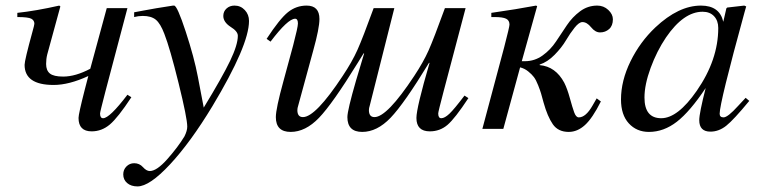

<svg xmlns="http://www.w3.org/2000/svg" viewBox="-20 -461 2733 687"><path d="M436 -122 450 -113Q402 -40 373 -15.5Q344 9 308 9Q261 9 261 -39Q261 -53 283 -139L296 -189Q227 -157 172 -157Q68 -157 68 -229Q68 -245 96 -347Q103 -372 103 -376Q103 -388 92 -394Q81 -400 42 -400V-415Q108 -422 192 -441L196 -438L149 -266Q145 -250 145 -232Q145 -209 158.5 -198Q172 -187 206 -187Q250 -187 303 -215L362 -432H436L357 -133Q338 -60 338 -55Q338 -38 349 -38Q372 -38 436 -122Z M688 -186 709 -76Q776 -186 803.5 -243.5Q831 -301 831 -333Q831 -349 805 -365Q779 -382 779 -404Q779 -420 790.5 -430.5Q802 -441 819 -441Q841 -441 856 -425Q871 -409 871 -386Q871 -299 740 -81Q662 48 588.5 127Q515 206 472 206Q449 206 435 194Q421 182 421 163Q421 146 432.5 134.5Q444 123 460 123Q479 123 491.5 137Q504 151 516 151Q541 151 579 108Q617 65 640 27Q650 7 650 -8Q650 -38 619 -163.5Q588 -289 568 -340Q554 -377 537.5 -390.5Q521 -404 491 -404Q475 -404 460 -400V-417Q482 -421 492 -423Q533 -431 599 -441H603Q614 -441 644.5 -348Q675 -255 688 -186Z M1642 -119 1656 -110Q1608 -37 1581 -14Q1554 9 1518 9Q1470 9 1470 -39Q1470 -75 1517 -236H1515Q1426 -90 1377.5 -39.5Q1329 11 1276 11Q1223 11 1223 -42Q1223 -66 1254 -173L1283 -270H1281L1260 -236Q1170 -90 1121.5 -39.5Q1073 11 1020 11Q967 11 967 -42Q967 -72 994 -170L1029 -299Q1046 -364 1046 -377Q1046 -394 1036 -394Q1010 -394 948 -312L934 -322Q981 -394 1010.5 -417.5Q1040 -441 1077 -441Q1123 -441 1123 -393Q1123 -360 1101 -281L1047 -83Q1044 -74 1044 -67Q1044 -42 1064 -42Q1109 -42 1206 -189Q1240 -240 1259 -282.5Q1278 -325 1317 -432H1391L1303 -83Q1300 -74 1300 -67Q1300 -42 1320 -42Q1365 -42 1462 -189Q1495 -239 1513.5 -280.5Q1532 -322 1572 -432H1646L1567 -133Q1548 -61 1548 -55Q1548 -38 1559 -38Q1571 -38 1588 -54Q1605 -70 1642 -119Z M1847 -242H1858Q1893 -242 1921.5 -262.5Q1950 -283 1969.5 -312.5Q1989 -342 2008.5 -371Q2028 -400 2055.5 -420.5Q2083 -441 2117 -441Q2140 -441 2156.5 -425.5Q2173 -410 2173 -392Q2173 -369 2159.5 -357Q2146 -345 2127 -345Q2110 -345 2095 -363.5Q2080 -382 2064 -382Q2052 -382 2036 -362Q2020 -342 2005 -316.5Q1990 -291 1964.5 -265Q1939 -239 1911 -230V-228Q1968 -223 1999 -165Q2010 -143 2019 -110Q2028 -77 2034.5 -59Q2041 -41 2051 -41Q2076 -41 2100 -83Q2105 -91 2115 -109L2130 -98Q2100 -38 2073 -13.5Q2046 11 2015 11Q1977 11 1958 -16.5Q1939 -44 1925 -94Q1919 -116 1916 -126.5Q1913 -137 1905.5 -156Q1898 -175 1890.5 -185Q1883 -195 1870 -205.5Q1857 -216 1841 -220L1781 0H1706L1784 -292Q1803 -365 1803 -373Q1803 -388 1791 -394Q1779 -400 1749 -400H1738V-415Q1829 -428 1898 -441L1902 -439Z M2648 -111 2661 -100Q2605 -32 2578.5 -11Q2552 10 2522 10Q2482 10 2482 -31Q2482 -56 2505 -146Q2449 -62 2402 -25.5Q2355 11 2302 11Q2258 11 2230 -19.5Q2202 -50 2202 -105Q2202 -172 2236 -241.5Q2270 -311 2325 -363Q2408 -441 2488 -441Q2555 -441 2568 -383L2579 -431L2582 -434L2643 -441L2650 -438Q2649 -434 2644 -417Q2555 -93 2555 -54Q2555 -41 2569 -41Q2584 -41 2621 -82ZM2550 -361Q2550 -387 2535 -403Q2520 -419 2494 -419Q2426 -419 2363 -327Q2330 -278 2308 -218Q2286 -158 2286 -112Q2286 -38 2346 -38Q2405 -38 2473 -136Q2550 -247 2550 -361Z"/></svg>

Font: STIX
Style: Italic
Weight: 400
Italic angle: -16.33°
Designer: MicroPress Inc., with final additions and corrections provided by Coen Hoffman, Elsevier (retired)
Version: Version 1.1.1